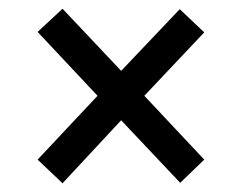

<svg xmlns="http://www.w3.org/2000/svg" viewBox="-20 -578 556 439"><path d="M123 -159 66 -213 203 -359 66 -505 123 -558 257 -416 391 -557 447 -504 310 -359 447 -213 392 -160 257 -303Z"/></svg>

Font: Noto Serif Khmer SemiCondensed Black
Style: Regular
Weight: 900
Width: 4
Designer: Danh Hong and the Monotype Design Team
Foundry: Monotype Imaging Inc.
Version: Version 2.004